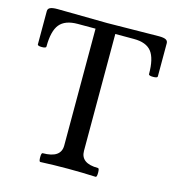

<svg xmlns="http://www.w3.org/2000/svg" viewBox="-101 -754 778 844"><g transform="rotate(15 287.5 -331.5)"><path d="M158.2 2.9Q152.3 2.9 152.3 -17.1Q152.3 -37.1 158.2 -37.1Q241.2 -37.1 241.2 -94.2V-626H160.2Q103 -626 78.1 -595.5Q53.2 -564.9 53.2 -494.1Q53.2 -486.8 33.7 -486.8Q14.2 -486.8 14.2 -494.1V-645Q14.2 -656.2 24.4 -661.1Q34.7 -666 57.1 -666Q94.7 -666 170.4 -664.6Q246.1 -663.1 284.2 -663.1Q323.7 -663.1 401.9 -664.6Q480 -666 519 -666Q541 -666 550.5 -661.1Q560.1 -656.2 560.1 -645V-494.1Q560.1 -486.8 540 -486.8Q520 -486.8 520 -494.1Q520 -564.9 496.1 -595.5Q472.2 -626 416 -626H331.1V-94.2Q331.1 -37.1 410.2 -37.1Q416 -37.1 416 -17.1Q416 2.9 410.2 2.9Q347.2 0 284.2 0Q221.2 0 158.2 2.9Z"/></g></svg>

Font: Junicode SmCond Medium
Style: Regular
Weight: 500
Width: 4
Designer: Peter S. Baker
Version: Version 2.206